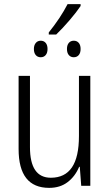

<svg xmlns="http://www.w3.org/2000/svg" viewBox="-20 -899 532 929"><path d="M417 0H373L366 -92H363Q344 -46 307.5 -18Q271 10 218 10Q70 10 70 -178V-532H125V-187Q125 -39 226 -39Q294 -39 328 -89Q362 -139 362 -241V-532H417ZM216 -742Q273 -813 307 -879H370V-870Q350 -840 316.5 -801Q283 -762 252 -732H216ZM144 -662Q144 -680 153 -691Q162 -702 177 -702Q192 -702 201 -691.5Q210 -681 210 -662Q210 -643 201 -632.5Q192 -622 177 -622Q162 -622 153 -632.5Q144 -643 144 -662ZM304 -662Q304 -681 313 -691.5Q322 -702 337 -702Q352 -702 361 -691.5Q370 -681 370 -662Q370 -643 361 -632.5Q352 -622 337 -622Q322 -622 313 -632.5Q304 -643 304 -662Z"/></svg>

Font: Noto Sans Display Light Narrow
Style: Regular
Weight: 300
Width: 4
Designer: Monotype Design team
Foundry: Monotype Imaging Inc.
Version: Version 1.000